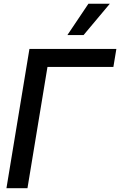

<svg xmlns="http://www.w3.org/2000/svg" viewBox="-20 -983 628 1003"><path d="M587.9 -727.5 572.3 -633.3H228L123.5 0H13.7L133.8 -727.5ZM332 -799.8 441.9 -963.4H553.7L416.5 -799.8Z"/></svg>

Font: Inter Tight Medium
Style: Italic
Weight: 500
Italic angle: -9.39999°
Designer: Rasmus Andersson
Foundry: rsms
Version: Version 3.004